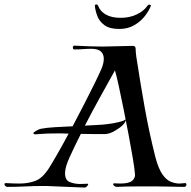

<svg xmlns="http://www.w3.org/2000/svg" viewBox="-54 -839 857 862"><path d="M325 3 176 -3Q166 -4 156.5 -4Q147 -4 138 -4Q99 -4 59.5 -2Q20 0 -21 0Q-26 0 -30 -4Q-34 -8 -34 -12Q-34 -17 -27 -17Q-10 -16 5 -15.5Q20 -15 34 -15Q74 -15 106 -27.5Q138 -40 167 -86Q182 -110 205.5 -151Q229 -192 254 -239Q238 -240 225 -240Q212 -240 199 -240Q156 -240 135 -238Q114 -236 106 -236Q96 -236 96 -241Q96 -245 109.5 -252.5Q123 -260 130 -261Q157 -266 193 -268Q229 -270 272 -272Q300 -325 326.5 -376.5Q353 -428 373 -469Q393 -510 401 -529Q406 -540 409 -552.5Q412 -565 412 -575Q412 -594 400.5 -606.5Q389 -619 358 -620Q339 -620 320 -618.5Q301 -617 282 -617H280Q273 -617 273 -626Q273 -629 275 -632Q277 -635 281 -634Q321 -632 351.5 -631Q382 -630 404 -630Q420 -630 432 -630.5Q444 -631 452 -631Q475 -632 497.5 -632Q520 -632 543 -633Q555 -633 555 -619.5Q555 -606 558 -584Q576 -467 595.5 -357Q615 -247 644 -132Q658 -80 676 -55Q694 -30 714 -22.5Q734 -15 751 -15Q759 -15 766 -16Q773 -17 777 -17Q783 -17 783 -10Q783 -7 780.5 -3.5Q778 0 774 0Q764 0 741 -0.5Q718 -1 693.5 -1.5Q669 -2 656 -2H556Q526 -2 509.5 -1.5Q493 -1 485 -0.5Q477 0 469 0Q465 0 459.5 -4Q454 -8 454 -12Q454 -16 459 -16Q464 -16 471.5 -15.5Q479 -15 486 -15Q526 -15 540 -28Q554 -41 552 -57Q550 -83 542 -130.5Q534 -178 523 -236Q512 -294 500.5 -351Q489 -408 479 -454Q469 -500 462 -523Q427 -460 393 -398.5Q359 -337 327 -275L384 -278Q408 -279 434 -282.5Q460 -286 480 -291Q500 -296 505 -300Q507 -302 509 -302Q512 -302 509 -294Q502 -279 483 -265.5Q464 -252 451 -246Q433 -237 413.5 -237Q394 -237 374 -237Q355 -237 339 -237.5Q323 -238 309 -238Q296 -212 283 -185.5Q270 -159 258 -132Q238 -88 238 -61Q238 -30 259.5 -21.5Q281 -13 305 -13Q313 -13 321 -13.5Q329 -14 336 -14H339Q342 -14 342 -12Q342 -8 336 -2Q330 4 325 3ZM481 -709Q438 -709 415 -726Q392 -743 383 -767Q374 -791 372 -812Q371 -819 379 -819Q384 -819 387 -812Q396 -788 421.5 -773.5Q447 -759 488 -759Q528 -759 559.5 -774Q591 -789 607 -812Q610 -818 617 -818Q625 -818 623 -812Q615 -791 596.5 -767Q578 -743 549 -726Q520 -709 482 -709Z"/></svg>

Font: Tapestry
Style: Regular
Weight: 400
Designer: Robert E. Leuschke
Foundry: Robert E. Leuschke
Version: Version 1.010; ttfautohint (v1.8.4.7-5d5b)